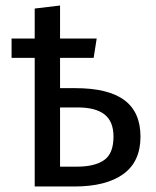

<svg xmlns="http://www.w3.org/2000/svg" viewBox="-20 -677 565 697"><path d="M490 -181Q490 -90 427.5 -45Q365 0 250 0H106V-467H22V-537H106V-646L198 -657V-537H331L320 -467H198V-357H253Q373 -357 431.5 -313.5Q490 -270 490 -181ZM392 -181Q392 -236 359.5 -261.5Q327 -287 262 -287H198V-72H260Q323 -72 357.5 -95.5Q392 -119 392 -181Z"/></svg>

Font: Fira GO
Style: Regular
Weight: 400
Designer: Carrois Corporate
Foundry: Carrois Corporate GbR
Version: Version 0.300